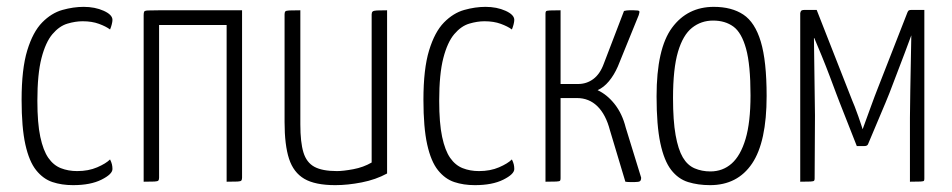

<svg xmlns="http://www.w3.org/2000/svg" viewBox="-20 -530 2778 560"><path d="M193 10Q160 10 133 1Q106 -8 85.5 -33.5Q65 -59 54 -108.5Q43 -158 43 -239Q43 -329 59.5 -383Q76 -437 103 -464.5Q130 -492 162 -501Q194 -510 224 -510Q257 -510 282.5 -498.5Q308 -487 308 -472Q308 -467 306 -459Q304 -451 301 -444Q289 -453 268.5 -460.5Q248 -468 221 -468Q200 -468 176.5 -461Q153 -454 133 -430.5Q113 -407 101 -360.5Q89 -314 89 -236Q89 -171 97.5 -131Q106 -91 121 -69.5Q136 -48 157.5 -39.5Q179 -31 205 -31Q238 -31 263.5 -42Q289 -53 301 -65Q305 -57 306.5 -50.5Q308 -44 308 -37Q308 -22 276 -6Q244 10 193 10Z M399 0V-486Q399 -493 400.5 -496Q402 -499 411.5 -499.5Q421 -500 444 -500H686V-12Q686 -6 684 -3.5Q682 -1 673 -0.5Q664 0 641 0V-457H444V-12Q444 -6 442 -3.5Q440 -1 430.5 -0.5Q421 0 399 0Z M958 10Q899 10 867.5 -8.5Q836 -27 823 -67Q810 -107 810 -174V-488Q810 -494 812 -496.5Q814 -499 823.5 -499.5Q833 -500 856 -500V-167Q856 -115 865 -85.5Q874 -56 897 -43.5Q920 -31 963 -31Q981 -31 1010.5 -36.5Q1040 -42 1064 -56V-488Q1064 -494 1067 -496.5Q1070 -499 1079.5 -499.5Q1089 -500 1109 -500V-24Q1076 -6 1035 2Q994 10 958 10Z M1365 10Q1332 10 1305 1Q1278 -8 1257.5 -33.5Q1237 -59 1226 -108.5Q1215 -158 1215 -239Q1215 -329 1231.5 -383Q1248 -437 1275 -464.5Q1302 -492 1334 -501Q1366 -510 1396 -510Q1429 -510 1454.5 -498.5Q1480 -487 1480 -472Q1480 -467 1478 -459Q1476 -451 1473 -444Q1461 -453 1440.5 -460.5Q1420 -468 1393 -468Q1372 -468 1348.5 -461Q1325 -454 1305 -430.5Q1285 -407 1273 -360.5Q1261 -314 1261 -236Q1261 -171 1269.5 -131Q1278 -91 1293 -69.5Q1308 -48 1329.5 -39.5Q1351 -31 1377 -31Q1410 -31 1435.5 -42Q1461 -53 1473 -65Q1477 -57 1478.5 -50.5Q1480 -44 1480 -37Q1480 -22 1448 -6Q1416 10 1365 10Z M1831 1Q1825 1 1818 1Q1811 1 1804 0L1759 -150Q1747 -196 1722.5 -220Q1698 -244 1663 -244H1615V-10Q1615 -5 1613.5 -3Q1612 -1 1602.5 -0.5Q1593 0 1571 0V-490Q1571 -495 1572.5 -497Q1574 -499 1583.5 -499.5Q1593 -500 1615 -500V-285H1666Q1691 -285 1710.5 -299.5Q1730 -314 1741 -344L1800 -498Q1808 -500 1815 -500Q1822 -500 1828 -500Q1843 -500 1844.5 -497.5Q1846 -495 1843 -486L1782 -336Q1771 -311 1756 -293Q1741 -275 1723 -267Q1751 -254 1773 -226Q1795 -198 1805 -158L1850 -12Q1850 -4 1846.5 -1.5Q1843 1 1831 1Z M2051 10Q2016 10 1987 1Q1958 -8 1937.5 -34.5Q1917 -61 1906 -112.5Q1895 -164 1895 -249Q1895 -388 1940 -449Q1985 -510 2062 -510Q2114 -510 2148 -487.5Q2182 -465 2199 -408.5Q2216 -352 2216 -250Q2216 -116 2173.5 -53Q2131 10 2051 10ZM2052 -30Q2088 -30 2114 -53Q2140 -76 2154.5 -124.5Q2169 -173 2169 -252Q2169 -341 2156 -388Q2143 -435 2119 -452.5Q2095 -470 2060 -470Q2025 -470 1998.5 -449Q1972 -428 1957.5 -379Q1943 -330 1943 -244Q1943 -178 1950.5 -136Q1958 -94 1971.5 -71Q1985 -48 2006 -39Q2027 -30 2052 -30Z M2314 0V-492Q2314 -492 2315.5 -496.5Q2317 -501 2326 -501H2362L2466 -236Q2468 -232 2473 -219Q2478 -206 2483.5 -190.5Q2489 -175 2492.5 -164Q2496 -153 2496 -153Q2507 -183 2519.5 -217.5Q2532 -252 2540 -272L2626 -492Q2627 -495 2629 -498Q2631 -501 2638 -501H2676V-9Q2676 -5 2675 -3Q2674 -1 2665 -0.5Q2656 0 2634 0V-187Q2634 -208 2635 -265Q2636 -322 2638 -427Q2631 -407 2619 -376Q2607 -345 2595 -313Q2583 -281 2574 -258Q2565 -235 2563 -231L2512 -110Q2510 -104 2501 -104H2479L2429 -231Q2428 -233 2420 -254.5Q2412 -276 2400.5 -306.5Q2389 -337 2376.5 -367.5Q2364 -398 2355 -419Q2355 -419 2354.5 -419Q2354 -419 2354 -419Q2355 -326 2356 -268.5Q2357 -211 2357 -193L2356 -9Q2356 -5 2354.5 -3Q2353 -1 2344 -0.5Q2335 0 2314 0Z"/></svg>

Font: Yanone Kaffeesatz Light
Style: Regular
Weight: 300
Designer: Yanone (Cyrillic: Daniel Pouzeot, Huerta Tipografica, and Cyreal)
Foundry: Yanone
Version: Version 2.003